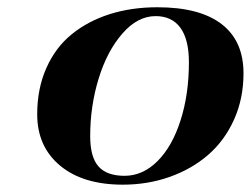

<svg xmlns="http://www.w3.org/2000/svg" viewBox="-20 -499 691 529"><path d="M323.2 -14.6Q373.5 -14.6 414.1 -55.2Q454.6 -95.7 477.5 -167.5Q500.5 -239.3 500.5 -327.6Q500.5 -390.1 477.1 -422.4Q453.6 -454.6 408.7 -454.6Q358.9 -454.6 316.9 -406.2Q274.9 -357.9 251.7 -282.2Q228.5 -206.5 228.5 -124Q228.5 -65.9 251.5 -40.3Q274.4 -14.6 323.2 -14.6ZM413.6 -479Q530.3 -479 590.6 -432.6Q650.9 -386.2 650.9 -296.9Q650.9 -227.5 624.8 -169.4Q598.6 -111.3 553.5 -72.3Q508.3 -33.2 447.8 -11.7Q387.2 9.8 318.4 9.8Q208.5 9.8 145.5 -42.7Q82.5 -95.2 82.5 -184.1Q82.5 -254.9 107.7 -311.5Q132.8 -368.2 177.5 -404.5Q222.2 -440.9 282.2 -460Q342.3 -479 413.6 -479Z"/></svg>

Font: QumpellkaNo12
Style: Regular
Weight: 500
Designer: gluk (gluksza@wp.pl)
Foundry: gluk (gluksza@wp.pl)
Version: Version 00.480